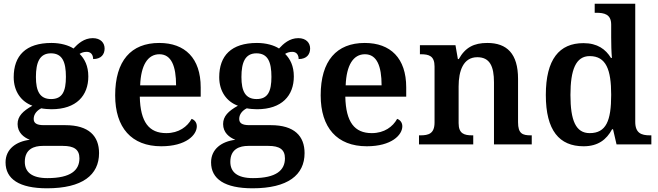

<svg xmlns="http://www.w3.org/2000/svg" viewBox="-20 -780 3555 1037"><path d="M234 237C425 237 515 165 515 47C515 -45 460 -104 333 -104H217C176 -104 162 -116 162 -138C162 -165 182 -185 203 -195C216 -192 243 -190 258 -190C393 -190 457 -264 457 -367C457 -424 437 -462 410 -489C421 -496 433 -500 449 -500C471 -500 483 -484 483 -461C528 -461 545 -488 545 -518C545 -548 524 -574 481 -574C434 -574 401 -544 377 -518C351 -535 308 -548 258 -548C119 -548 54 -479 54 -363C54 -287 94 -231 155 -209C103 -180 75 -152 75 -110C75 -64 108 -38 141 -25C67 -16 10 25 10 97C10 187 84 237 234 237ZM256 -245C195 -245 174 -288 174 -364C174 -443 194 -492 255 -492C317 -492 336 -445 336 -365C336 -287 317 -245 256 -245ZM236 182C150 182 114 148 114 94C114 24 165 8 211 8H320C379 8 409 27 409 75C409 139 363 182 236 182Z M851 10C985 10 1043 -51 1043 -98C1043 -119 1030 -133 1015 -138C992 -96 946 -61 878 -61C785 -61 738 -120 735 -258H1064V-308C1064 -466 979 -548 840 -548C688 -548 602 -452 602 -265C602 -91 690 10 851 10ZM931 -319H737C741 -428 778 -487 841 -487C906 -487 931 -422 931 -319Z M1344 237C1535 237 1625 165 1625 47C1625 -45 1570 -104 1443 -104H1327C1286 -104 1272 -116 1272 -138C1272 -165 1292 -185 1313 -195C1326 -192 1353 -190 1368 -190C1503 -190 1567 -264 1567 -367C1567 -424 1547 -462 1520 -489C1531 -496 1543 -500 1559 -500C1581 -500 1593 -484 1593 -461C1638 -461 1655 -488 1655 -518C1655 -548 1634 -574 1591 -574C1544 -574 1511 -544 1487 -518C1461 -535 1418 -548 1368 -548C1229 -548 1164 -479 1164 -363C1164 -287 1204 -231 1265 -209C1213 -180 1185 -152 1185 -110C1185 -64 1218 -38 1251 -25C1177 -16 1120 25 1120 97C1120 187 1194 237 1344 237ZM1366 -245C1305 -245 1284 -288 1284 -364C1284 -443 1304 -492 1365 -492C1427 -492 1446 -445 1446 -365C1446 -287 1427 -245 1366 -245ZM1346 182C1260 182 1224 148 1224 94C1224 24 1275 8 1321 8H1430C1489 8 1519 27 1519 75C1519 139 1473 182 1346 182Z M1961 10C2095 10 2153 -51 2153 -98C2153 -119 2140 -133 2125 -138C2102 -96 2056 -61 1988 -61C1895 -61 1848 -120 1845 -258H2174V-308C2174 -466 2089 -548 1950 -548C1798 -548 1712 -452 1712 -265C1712 -91 1800 10 1961 10ZM2041 -319H1847C1851 -428 1888 -487 1951 -487C2016 -487 2041 -422 2041 -319Z M2243 0H2536V-49H2531C2487 -49 2457 -58 2457 -115V-313C2457 -397 2482 -471 2558 -471C2626 -471 2648 -421 2648 -335V0H2852V-49H2847C2802 -49 2778 -58 2778 -120V-354C2778 -490 2718 -548 2612 -548C2540 -548 2493 -524 2458 -461H2453L2440 -536H2248V-487H2253C2297 -487 2327 -478 2327 -421V-119C2327 -58 2295 -49 2250 -49H2243Z M3132 10C3210 10 3256 -26 3286 -82H3291L3310 0H3498V-49H3490C3444 -49 3411 -61 3411 -122V-760H3192V-711H3200C3244 -711 3281 -703 3281 -647V-578C3281 -544 3282 -499 3285 -467H3280C3251 -514 3207 -547 3131 -547C3001 -547 2928 -460 2928 -267C2928 -75 3001 10 3132 10ZM3165 -61C3090 -61 3061 -129 3061 -267C3061 -403 3090 -477 3165 -477C3254 -477 3281 -403 3281 -268C3281 -128 3254 -61 3165 -61Z"/></svg>

Font: Noto Serif Ethiopic SemiBold
Style: Regular
Weight: 600
Designer: Monotype Design Team
Foundry: Monotype Imaging Inc.
Version: Version 2.102